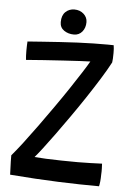

<svg xmlns="http://www.w3.org/2000/svg" viewBox="-57 -861 635 910"><g transform="rotate(5 261.0 -406.0)"><path d="M449 7Q360.5 7 254.8 3Q149 -1 24.5 -11Q24.5 -21 23.5 -38.5Q22.5 -56 22.2 -74Q22 -92 22 -103Q43.5 -128 73.8 -167.5Q104 -207 138 -254Q172 -301 206.2 -349.8Q240.5 -398.5 270.5 -443.5Q300.5 -488.5 323.2 -524Q346 -559.5 356.5 -578.5Q343 -578.5 308.2 -576.5Q273.5 -574.5 228 -571.8Q182.5 -569 135.8 -565.8Q89 -562.5 52 -559.5Q51 -567.5 50.5 -579.8Q50 -592 50 -604Q50 -617 50.5 -628.5Q51 -640 51.5 -647Q83 -649.5 122.5 -652.2Q162 -655 204.5 -657.8Q247 -660.5 288.2 -662.5Q329.5 -664.5 364.5 -665Q373 -665 392.2 -665.2Q411.5 -665.5 431.2 -665.5Q451 -665.5 460 -665Q461.5 -657.5 462 -647.8Q462.5 -638 462.5 -628Q462.5 -613.5 461.8 -601.2Q461 -589 460 -583Q441 -547 413 -502Q385 -457 352.5 -408Q320 -359 286.2 -311Q252.5 -263 222 -221Q191.5 -179 168 -148.5Q144.5 -118 132.5 -104.5Q153 -102.5 186.8 -101Q220.5 -99.5 260.2 -98.8Q300 -98 338.5 -98Q368 -98 397.8 -99Q427.5 -100 454 -101Q454.5 -92 455 -78Q455.5 -64 454.5 -49.5Q454.5 -32 452.8 -16Q451 0 449 7ZM260 -817.5Q286.5 -817.5 304.2 -801.5Q322 -785.5 322 -762.5Q322 -735.5 307 -717.2Q292 -699 267.5 -699Q240.5 -699 220.5 -712.8Q200.5 -726.5 200.5 -752.5Q200.5 -784.5 217.8 -801Q235 -817.5 260 -817.5Z"/></g></svg>

Font: Grandstander Thin
Style: Regular
Weight: 400
Version: Version 1.200